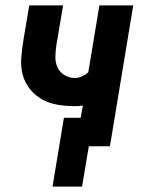

<svg xmlns="http://www.w3.org/2000/svg" viewBox="-20 -540 540 709"><path d="M174 149 216 -105H278L286 -150Q278 -149 271 -148.5Q264 -148 257 -148Q225 -148 194 -153Q163 -158 136.5 -172.5Q110 -187 91 -210.5Q72 -234 64 -263.5Q56 -293 58.5 -325Q61 -357 66 -389L88 -520H213L188 -372Q185 -351 184.5 -330Q184 -309 192.5 -291Q201 -273 218.5 -262.5Q236 -252 257 -252Q270 -252 283 -258Q296 -264 306 -273L347 -520H472L386 0H308L283 149Z"/></svg>

Font: Iosevka Term Curly XBd Obl
Style: Regular
Weight: 800
Italic angle: -9°
Designer: Belleve Invis
Foundry: Belleve Invis
Version: Version 32.3.0